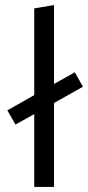

<svg xmlns="http://www.w3.org/2000/svg" viewBox="-20 -737 348 757"><path d="M307 -395 193 -331V0H115V-287L41 -246L9 -302L115 -362V-704L193 -717V-406L275 -452Z"/></svg>

Font: EauTestText Medium
Style: Regular
Weight: 500
Designer: Christian Thalmann (Catharsis Fonts)
Version: Version 0.001;PS 000.001;hotconv 1.0.88;makeotf.lib2.5.64775